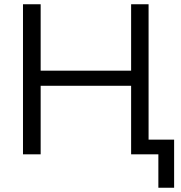

<svg xmlns="http://www.w3.org/2000/svg" viewBox="-20 -725 848 902"><path d="M88 0H171V-322H596V0H724V157H798V-69H678V-705H596V-393H171V-705H88Z"/></svg>

Font: Poppy and Pepper
Style: Regular
Weight: 400
Designer: Thy Ha
Foundry: Thy Ha
Version: Version 0.001;Glyphs 3.2 (3227)